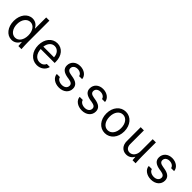

<svg xmlns="http://www.w3.org/2000/svg" viewBox="320 -2143 3560 3560"><g transform="rotate(45 2100.0 -363.0)"><path d="M428 0H508C504 -63 501 -129 501 -180V-740H417V-450H412C379 -514 324 -550 255 -550C129 -550 36 -431 36 -270C36 -108 129 10 255 10C327 10 382 -29 415 -97H420C422 -65 424 -33 428 0ZM272 -66C184 -66 121 -152 121 -270C121 -388 185 -474 273 -474C359 -474 419 -391 419 -270C419 -150 359 -66 272 -66Z M759 -254H1125V-286C1125 -442 1035 -550 905 -550C771 -550 676 -435 676 -273C676 -108 776 10 916 10C1015 10 1095 -49 1115 -138H1035C1019 -93 974 -64 918 -64C826 -64 765 -139 759 -254ZM905 -477C981 -477 1038 -415 1042 -320H762C776 -416 830 -477 905 -477Z M1297 -138C1301 -51 1389 14 1502 14C1621 14 1703 -57 1703 -158C1703 -243 1646 -291 1522 -309L1498 -313C1429 -324 1399 -347 1399 -391C1399 -443 1442 -478 1504 -478C1564 -478 1611 -446 1618 -402H1697C1692 -487 1608 -550 1503 -550C1393 -550 1317 -481 1317 -382C1317 -298 1372 -251 1492 -232L1517 -229C1591 -217 1620 -195 1620 -151C1620 -96 1574 -59 1506 -59C1440 -59 1386 -93 1379 -138Z M1897 -138C1901 -51 1989 14 2102 14C2221 14 2303 -57 2303 -158C2303 -243 2246 -291 2122 -309L2098 -313C2029 -324 1999 -347 1999 -391C1999 -443 2042 -478 2104 -478C2164 -478 2211 -446 2218 -402H2297C2292 -487 2208 -550 2103 -550C1993 -550 1917 -481 1917 -382C1917 -298 1972 -251 2092 -232L2117 -229C2191 -217 2220 -195 2220 -151C2220 -96 2174 -59 2106 -59C2040 -59 1986 -93 1979 -138Z M2700 10C2836 10 2936 -107 2936 -270C2936 -433 2836 -550 2700 -550C2564 -550 2464 -433 2464 -270C2464 -107 2564 10 2700 10ZM2700 -66C2611 -66 2549 -150 2549 -270C2549 -390 2611 -474 2700 -474C2789 -474 2851 -390 2851 -270C2851 -150 2789 -66 2700 -66Z M3494 -180V-540H3410V-228C3410 -130 3356 -61 3280 -61C3218 -61 3179 -108 3179 -182V-540H3095V-175C3095 -64 3161 10 3261 10C3328 10 3380 -23 3410 -79H3414C3415 -53 3418 -27 3421 0H3501C3497 -63 3494 -129 3494 -180Z M3709 -138C3713 -51 3801 14 3914 14C4033 14 4115 -57 4115 -158C4115 -243 4058 -291 3934 -309L3910 -313C3841 -324 3811 -347 3811 -391C3811 -443 3854 -478 3916 -478C3976 -478 4023 -446 4030 -402H4109C4104 -487 4020 -550 3915 -550C3805 -550 3729 -481 3729 -382C3729 -298 3784 -251 3904 -232L3929 -229C4003 -217 4032 -195 4032 -151C4032 -96 3986 -59 3918 -59C3852 -59 3798 -93 3791 -138Z"/></g></svg>

Font: CommitMono
Style: 400Regular
Weight: 400
Monospace: yes
Designer: Eigil Nikolajsen
Foundry: Eigil Nikolajsen
Version: Version 1.143